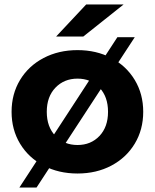

<svg xmlns="http://www.w3.org/2000/svg" viewBox="-20 -771 695 862"><path d="M32 -269Q32 -349 70 -412Q108 -475 175.5 -510.5Q243 -546 328 -546Q413 -546 480 -510.5Q547 -475 585 -412Q623 -349 623 -269Q623 -189 585 -126Q547 -63 480 -27.5Q413 8 328 8Q243 8 175.5 -27.5Q108 -63 70 -126Q32 -189 32 -269ZM465 -269Q465 -337 426.5 -377.5Q388 -418 328 -418Q268 -418 229 -377.5Q190 -337 190 -269Q190 -201 229 -160.5Q268 -120 328 -120Q388 -120 426.5 -160.5Q465 -201 465 -269ZM507 -604H585L144 71H67ZM367 -751H535L354 -607H232Z"/></svg>

Font: APTA Sans Regular
Style: Bold Italic
Weight: 700
Version: Version 7.200